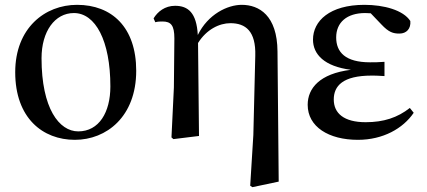

<svg xmlns="http://www.w3.org/2000/svg" viewBox="-20 -563 1767 795"><path d="M290 16C421 16 544 -80 544 -270C544 -450 443 -543 299 -543C166 -543 43 -447 43 -264C43 -74 157 16 290 16ZM304 -19C225 -19 152 -114 152 -322C152 -433 207 -509 286 -509C375 -509 437 -395 437 -205C437 -98 390 -19 304 -19Z M1016 206 1025 212 1134 189 1129 -350C1128 -499 1053 -543 981 -543C922 -543 841 -504 799 -418C794 -510 759 -539 705 -539C663 -539 633 -515 616 -487L623 -471C634 -474 643 -474 653 -474C688 -474 702 -458 702 -404L700 -201L690 6L698 13L804 0L800 -385C835 -441 888 -467 934 -467C997 -467 1040 -434 1037 -332L1029 -4Z M1462 16C1566 16 1649 -31 1693 -96L1677 -116C1626 -76 1569 -57 1494 -57C1404 -57 1362 -94 1362 -151C1362 -207 1399 -250 1519 -250C1531 -250 1542 -250 1572 -248V-307C1547 -305 1530 -305 1512 -305C1410 -305 1372 -347 1372 -408C1372 -470 1416 -509 1492 -509L1515 -508L1559 -462C1590 -429 1608 -424 1634 -424C1663 -424 1682 -444 1679 -476C1650 -521 1570 -543 1489 -543C1345 -543 1276 -476 1276 -399C1276 -338 1323 -288 1433 -274C1303 -258 1254 -197 1254 -129C1254 -38 1341 16 1462 16Z"/></svg>

Font: Noto Serif SC SemiBold
Style: Regular
Weight: 600
Designer: Ryoko NISHIZUKA 西塚涼子 (kana & ideographs); Frank Grießhammer (Latin, Greek & Cyrillic); Wenlong ZHANG 张文龙 (bopomofo); San
Foundry: Adobe
Version: Version 2.001;hotconv 1.1.0;makeotfexe 2.6.0